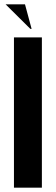

<svg xmlns="http://www.w3.org/2000/svg" viewBox="-20 -873 260 893"><path d="M127 -738.8H121.1L5.9 -853H96.2ZM44.9 -699.2H174.8V0H44.9Z"/></svg>

Font: Moniqa Black Display
Style: Regular
Weight: 900
Designer: Rajesh Rajput
Foundry: Rajesh Rajput
Version: Version 1.000